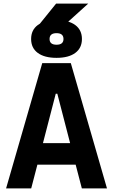

<svg xmlns="http://www.w3.org/2000/svg" viewBox="-20 -1043 626 1063"><path d="M182.1 -888.7 290.5 -1022.9H468.3L319.8 -888.7ZM13.7 0 213.9 -693.4H372.1L572.3 0H433.1L398.9 -131.3H187L152.8 0ZM217.8 -250.5H368.2L297.4 -523.9H288.6ZM293 -722.7Q226.1 -722.7 189.2 -750Q152.3 -777.3 152.3 -827.1Q152.3 -877 189.2 -904.3Q226.1 -931.6 293 -931.6Q359.9 -931.6 396.7 -904.3Q433.6 -877 433.6 -827.1Q433.6 -777.3 396.7 -750Q359.9 -722.7 293 -722.7ZM293 -795.4Q331.5 -795.4 331.5 -827.1Q331.5 -859.4 293 -859.4Q254.4 -859.4 254.4 -827.1Q254.4 -795.4 293 -795.4Z"/></svg>

Font: CaskaydiaMono NF
Style: Bold
Weight: 700
Designer: Aaron Bell
Foundry: Saja Typeworks
Version: Version 2111.001; ttfautohint (v1.8.4);Nerd Fonts 3.1.1